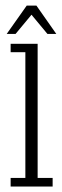

<svg xmlns="http://www.w3.org/2000/svg" viewBox="-20 -684 226 704"><path d="M19 0V-31.5H73V-492.5H19V-523.5H118V-31.5H173V0ZM4.5 -559.5 78 -663.5H113.5L186.5 -559.5H154L95.5 -630L37 -559.5Z"/></svg>

Font: Imbue 10pt ExtraLight
Style: Regular
Weight: 200
Designer: Tyler Finck
Foundry: Etcetera Type Company
Version: Version 1.102; ttfautohint (v1.8.3)